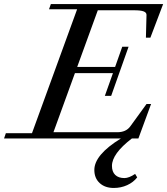

<svg xmlns="http://www.w3.org/2000/svg" viewBox="-61 -683 825 947"><path d="M-41 0 -32.2 -25.9H96.7L319.3 -637.2H180.7L189.9 -663.1H743.7L680.7 -497.1H658.7L661.6 -608.9Q662.1 -621.1 647.7 -626.7Q633.3 -632.3 601.6 -632.3H421.4L319.8 -353H506.8L542 -452.6H573.2L487.3 -210H456.1L496.1 -322.3H308.6L202.6 -30.8H517.1Q560.5 -30.8 581.5 -59.6L661.6 -169.9H684.1L621.6 0H589.4Q491.2 75.2 491.2 135.3Q491.2 164.1 507.3 179.7Q523.4 195.3 552.7 195.3Q575.2 195.3 605.5 174.8L615.7 191.9Q596.7 216.3 566.2 230.2Q535.6 244.1 500 244.1Q457 244.1 430.7 220Q404.3 195.8 404.3 155.3Q404.3 80.6 535.2 0Z"/></svg>

Font: Elstob 14pt Medium
Style: Italic
Weight: 500
Italic angle: -20°
Designer: Peter S. Baker
Version: Version 1.015